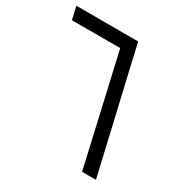

<svg xmlns="http://www.w3.org/2000/svg" viewBox="-221 -779 857 899"><g transform="rotate(30 207.5 -330.0)"><path d="M347 0 212 -591H-49L-65 -660H269L285 -593L287 -591H285L422 0Z"/></g></svg>

Font: Cairo
Style: Italic
Weight: 400
Italic angle: -13°
Designer: Mohamed Gaber, Accademia di Belle Arti di Urbino and others
Foundry: Kief Type Foundry, Accademia di Belle Arti di Urbino and others
Version: Version 3.011